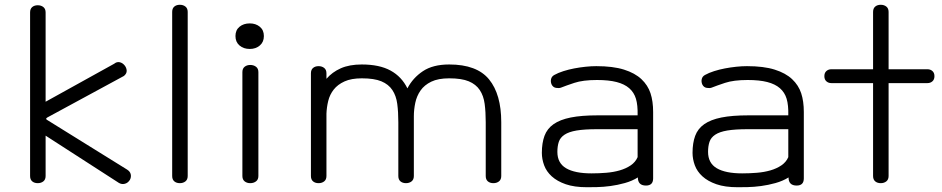

<svg xmlns="http://www.w3.org/2000/svg" viewBox="-20 -696 3944 804"><path d="M106 -644Q106 -659 115 -666.5Q124 -674 138 -674Q152 -674 161.5 -666.5Q171 -659 171 -644V-270L458 -429Q469 -438 481 -435.5Q493 -433 502 -422Q510 -412 510.5 -400Q511 -388 499 -378L178 -204Q175 -202 173.5 -199.5Q172 -197 177 -194L512 14Q525 22 527.5 34Q530 46 524 57Q516 70 503 73.5Q490 77 478 70L171 -128V41Q171 56 161.5 63.5Q152 71 138 71Q124 71 115 63.5Q106 56 106 41Z M701 -646Q701 -661 710 -668.5Q719 -676 733 -676Q747 -676 756.5 -668.5Q766 -661 766 -646V41Q766 56 756.5 63.5Q747 71 733 71Q719 71 710 63.5Q701 56 701 41Z M966 -545Q966 -570 983 -584Q1000 -598 1026 -598Q1051 -598 1068 -584Q1085 -570 1085 -545Q1085 -520 1068 -505.5Q1051 -491 1026 -491Q1000 -491 983 -505.5Q966 -520 966 -545ZM995 -394Q995 -409 1004.5 -416.5Q1014 -424 1028 -424Q1042 -424 1052 -416.5Q1062 -409 1062 -394V41Q1062 56 1052 63.5Q1042 71 1028 71Q1014 71 1004.5 63.5Q995 56 995 41Z M1648 -184Q1648 -227 1643.5 -261Q1639 -295 1623 -319Q1607 -343 1577 -355.5Q1547 -368 1495 -368Q1451 -368 1422.5 -355Q1394 -342 1377.5 -321Q1361 -300 1354.5 -273.5Q1348 -247 1347 -220V41Q1347 56 1337.5 63.5Q1328 71 1314 71Q1300 71 1291 63.5Q1282 56 1282 41V-389Q1282 -404 1291 -411.5Q1300 -419 1314 -419Q1328 -419 1337.5 -411.5Q1347 -404 1347 -389V-366Q1371 -394 1407 -410Q1443 -426 1495 -426Q1569 -426 1615.5 -400.5Q1662 -375 1686 -326Q1709 -370 1751 -398Q1793 -426 1861 -426Q1977 -426 2028 -363.5Q2079 -301 2079 -184V41Q2079 56 2069.5 63.5Q2060 71 2046 71Q2032 71 2023 63.5Q2014 56 2014 41V-184Q2014 -227 2009.5 -261Q2005 -295 1989 -319Q1973 -343 1943 -355.5Q1913 -368 1861 -368Q1815 -368 1786 -354Q1757 -340 1741 -317Q1725 -294 1719 -265.5Q1713 -237 1713 -209V41Q1713 56 1703.5 63.5Q1694 71 1680 71Q1666 71 1657 63.5Q1648 56 1648 41V-184Z M2715 51Q2715 81 2685 81Q2651 81 2651 47Q2627 62 2596.5 70.5Q2566 79 2536 83Q2506 87 2479.5 87.5Q2453 88 2438 88Q2385 88 2349 75.5Q2313 63 2290.5 42.5Q2268 22 2258.5 -4Q2249 -30 2249 -56Q2249 -97 2260 -127Q2271 -157 2298 -176Q2325 -195 2370 -204Q2415 -213 2483 -213H2650Q2651 -256 2643 -282.5Q2635 -309 2615 -326.5Q2595 -344 2562 -352.5Q2529 -361 2480 -361Q2421 -361 2385 -349Q2349 -337 2329 -329Q2321 -326 2308.5 -328Q2296 -330 2290 -342Q2285 -353 2287.5 -364.5Q2290 -376 2301 -382Q2317 -391 2339 -398Q2361 -405 2384.5 -409.5Q2408 -414 2432 -416.5Q2456 -419 2477 -419Q2547 -419 2593 -404.5Q2639 -390 2666 -364.5Q2693 -339 2704 -305.5Q2715 -272 2715 -227ZM2650 -155H2480Q2427 -155 2394.5 -149.5Q2362 -144 2344 -132Q2326 -120 2320 -102Q2314 -84 2314 -60Q2314 -13 2350.5 8.5Q2387 30 2457 30Q2488 30 2518.5 27.5Q2549 25 2575 17.5Q2601 10 2621 -3.5Q2641 -17 2650 -38Z M3346 51Q3346 81 3316 81Q3282 81 3282 47Q3258 62 3227.5 70.5Q3197 79 3167 83Q3137 87 3110.5 87.5Q3084 88 3069 88Q3016 88 2980 75.5Q2944 63 2921.5 42.5Q2899 22 2889.5 -4Q2880 -30 2880 -56Q2880 -97 2891 -127Q2902 -157 2929 -176Q2956 -195 3001 -204Q3046 -213 3114 -213H3281Q3282 -256 3274 -282.5Q3266 -309 3246 -326.5Q3226 -344 3193 -352.5Q3160 -361 3111 -361Q3052 -361 3016 -349Q2980 -337 2960 -329Q2952 -326 2939.5 -328Q2927 -330 2921 -342Q2916 -353 2918.5 -364.5Q2921 -376 2932 -382Q2948 -391 2970 -398Q2992 -405 3015.5 -409.5Q3039 -414 3063 -416.5Q3087 -419 3108 -419Q3178 -419 3224 -404.5Q3270 -390 3297 -364.5Q3324 -339 3335 -305.5Q3346 -272 3346 -227ZM3281 -155H3111Q3058 -155 3025.5 -149.5Q2993 -144 2975 -132Q2957 -120 2951 -102Q2945 -84 2945 -60Q2945 -13 2981.5 8.5Q3018 30 3088 30Q3119 30 3149.5 27.5Q3180 25 3206 17.5Q3232 10 3252 -3.5Q3272 -17 3281 -38Z M3701 -348V41Q3701 56 3691.5 63.5Q3682 71 3668 71Q3654 71 3645 63.5Q3636 56 3636 41V-348H3461Q3449 -348 3440.5 -355.5Q3432 -363 3432 -377Q3432 -391 3440.5 -398.5Q3449 -406 3461 -406H3636V-646Q3636 -661 3645 -668.5Q3654 -676 3668 -676Q3682 -676 3691.5 -668.5Q3701 -661 3701 -646V-406H3864Q3876 -406 3884.5 -398.5Q3893 -391 3893 -377Q3893 -363 3884.5 -355.5Q3876 -348 3864 -348Z"/></svg>

Font: Cafe24 Ssurround air
Style: Light
Weight: 300
Designer: Cafe24 thkim, hmlim, mnelim, sdjeong, hskwak & 4IRTF
Foundry: Cafe24
Version: Version 1.001